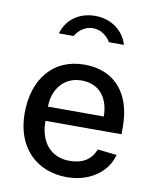

<svg xmlns="http://www.w3.org/2000/svg" viewBox="-86 -829 741 905"><g transform="rotate(10 284.5 -376.0)"><path d="M453 -651C436 -711 379 -762 297 -762C216 -762 159 -715 142 -651H212C226 -673 251 -703 297 -703C337 -703 367 -676 381 -651ZM151 -234H515V-270C515 -426 434 -527 287 -527C136 -527 48 -415 48 -253C48 -89 150 10 296 10C397 10 486 -44 509 -134L417 -144C398 -93 357 -68 294 -68C200 -68 150 -140 151 -234ZM151 -302C150 -375 195 -451 286 -451C375 -451 418 -386 418 -302Z"/></g></svg>

Font: United Sans Medium
Style: Regular
Weight: 500
Designer: Pablo Impallari, Rodrigo Fuenzalida (Modified by Dan O. Williams)
Version: Version 1.000;PS 001.000;hotconv 1.0.88;makeotf.lib2.5.64775